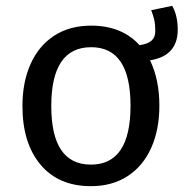

<svg xmlns="http://www.w3.org/2000/svg" viewBox="-20 -627 635 659"><path d="M495 -420Q527 -354 527 -264Q527 -182 499 -119.5Q471 -57 418 -22.5Q365 12 292 12Q181 12 119 -62Q57 -136 57 -263Q57 -345 85 -407.5Q113 -470 166 -504.5Q219 -539 293 -539Q398 -539 459 -472Q487 -476 500 -487.5Q513 -499 513 -520Q513 -543 509.5 -558.5Q506 -574 499 -592L571 -607Q590 -574 590 -525Q590 -435 495 -420ZM428 -264Q428 -465 293 -465Q156 -465 156 -263Q156 -62 292 -62Q428 -62 428 -264Z"/></svg>

Font: Fira GO
Style: Regular
Weight: 400
Designer: Carrois Corporate
Foundry: Carrois Corporate GbR
Version: Version 0.300